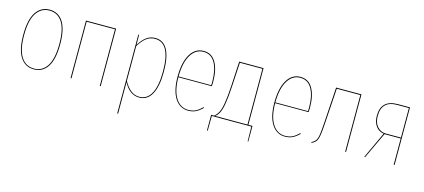

<svg xmlns="http://www.w3.org/2000/svg" viewBox="-57 -1003 3688 1669"><g transform="rotate(15 1787.0 -168.0)"><path d="M395 -262Q395 -125 351.5 -58Q308 9 228 9Q150 9 106.5 -58Q63 -125 63 -258Q63 -394 107.5 -461Q152 -528 230 -528Q309 -528 352 -461.5Q395 -395 395 -262ZM71 -258Q71 -128 112 -63Q153 2 228 2Q304 2 345.5 -63.5Q387 -129 387 -262Q387 -392 346 -456Q305 -520 230 -520Q156 -520 113.5 -455.5Q71 -391 71 -258Z M821 -510H566V0H558V-518H829V0H821Z M1327 -264Q1327 -131 1288.5 -61Q1250 9 1177 9Q1091 9 1037 -91V191L1029 192V-518H1036L1037 -427Q1065 -475 1100 -501.5Q1135 -528 1181 -528Q1253 -528 1290 -462Q1327 -396 1327 -264ZM1319 -264Q1319 -520 1181 -520Q1135 -520 1101 -493.5Q1067 -467 1037 -416V-103Q1065 -52 1099 -25Q1133 2 1176 2Q1246 2 1282.5 -66Q1319 -134 1319 -264Z M1762 -250H1461Q1462 -128 1504 -63Q1546 2 1617 2Q1655 2 1683 -12Q1711 -26 1740 -56L1745 -50Q1715 -20 1685.5 -5.5Q1656 9 1618 9Q1542 9 1497.5 -59.5Q1453 -128 1453 -254Q1453 -383 1496.5 -455.5Q1540 -528 1616 -528Q1690 -528 1727 -462.5Q1764 -397 1764 -287Q1764 -276 1762 -250ZM1756 -289Q1756 -394 1721 -457Q1686 -520 1616 -520Q1546 -520 1504 -451.5Q1462 -383 1461 -257H1755Q1756 -269 1756 -289Z M2193 -8V133H2187L2185 0H1829L1828 133H1821V-8H1848Q1871 -27 1885.5 -55Q1900 -83 1909.5 -140Q1919 -197 1925 -299L1937 -518H2156V-8ZM2148 -510H1945L1933 -300Q1927 -198 1917.5 -140.5Q1908 -83 1894 -54Q1880 -25 1857 -8H2148Z M2633 -250H2332Q2333 -128 2375 -63Q2417 2 2488 2Q2526 2 2554 -12Q2582 -26 2611 -56L2616 -50Q2586 -20 2556.5 -5.5Q2527 9 2489 9Q2413 9 2368.5 -59.5Q2324 -128 2324 -254Q2324 -383 2367.5 -455.5Q2411 -528 2487 -528Q2561 -528 2598 -462.5Q2635 -397 2635 -287Q2635 -276 2633 -250ZM2627 -289Q2627 -394 2592 -457Q2557 -520 2487 -520Q2417 -520 2375 -451.5Q2333 -383 2332 -257H2626Q2627 -269 2627 -289Z M3037 -518V0H3029V-510H2817L2797 -204Q2792 -121 2785.5 -83.5Q2779 -46 2766.5 -28.5Q2754 -11 2726 2L2724 -5Q2749 -17 2761 -34.5Q2773 -52 2778.5 -88.5Q2784 -125 2789 -205L2809 -518Z M3474 -518V0H3466V-236H3320L3209 0H3201L3312 -238Q3267 -244 3240.5 -281Q3214 -318 3214 -374Q3214 -518 3366 -518ZM3466 -244V-510H3366Q3292 -511 3257 -476.5Q3222 -442 3222 -374Q3222 -313 3253 -278.5Q3284 -244 3328 -244Z"/></g></svg>

Font: Fira Sans Compressed Eight
Style: Regular
Weight: 100
Width: 1
Designer: bBox Type GmbH & Carrois Corporate GbR & Edenspiekermann AG
Foundry: bBox Type GmbH & Carrois Corporate GbR & Edenspiekermann AG
Version: Version 4.301